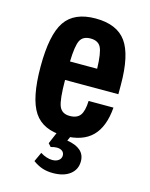

<svg xmlns="http://www.w3.org/2000/svg" viewBox="-113 -626 696 889"><g transform="rotate(15 235.5 -181.5)"><path d="M426.1 -241.1V-286.1Q426.1 -428.6 381.6 -490.6Q337 -552.7 234.6 -552.7Q132.1 -552.7 88.6 -488.5Q45.1 -424.3 45.1 -272.3Q45.1 -119.9 88.6 -54.9Q132.1 10 232.4 10Q321 10 367 -35.8Q413 -81.6 420.3 -175.3H301.1Q299.4 -126.9 284.2 -106.2Q269 -85.6 234.1 -85.6Q196.3 -85.6 183.6 -116.2Q170.9 -146.9 170.6 -241.1ZM300.7 -329.6H170.6Q172.6 -404.7 185.8 -430.9Q199 -457.1 235.3 -457.1Q272.3 -457.1 285.5 -430.9Q298.7 -404.7 300.7 -329.6ZM186.6 76.1Q194.6 73.7 201.6 72.5Q208.6 71.3 215.3 71.3Q231.6 71.3 241.4 78.9Q251.1 86.6 251.1 99.9Q251.1 114.3 239.4 123.3Q227.6 132.3 208.6 132.3Q195.4 132.3 180.5 127.4Q165.6 122.6 151.6 113.6L130.9 158.4Q153.6 175 176.5 182.6Q199.4 190.1 227.1 190.1Q278.9 190.1 308.9 166.9Q339 143.6 339 104.3Q339 72.3 317.2 53.1Q295.4 34 253.3 27.4L273.9 -18.7H207.3L173.3 61.4Z"/></g></svg>

Font: Secuela Black
Style: Regular
Weight: 900
Designer: Fernando Haro
Foundry: deFharo
Version: Version 1.704